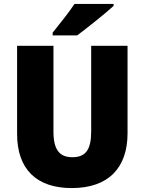

<svg xmlns="http://www.w3.org/2000/svg" viewBox="-20 -947 735 977"><path d="M558 -917V-927H359C330 -882 282 -824 248 -781V-767H373C425 -806 518 -880 558 -917ZM629 -269V-714H444V-278C444 -184 415 -147 348 -147C284 -147 252 -184 252 -277V-714H67V-265C67 -87 165 10 345 10C533 10 629 -94 629 -269Z"/></svg>

Font: Noto Sans Armenian SemiCondensed Black
Style: Regular
Weight: 900
Width: 4
Designer: Monotype Design Team
Foundry: Monotype Imaging Inc.
Version: Version 2.008